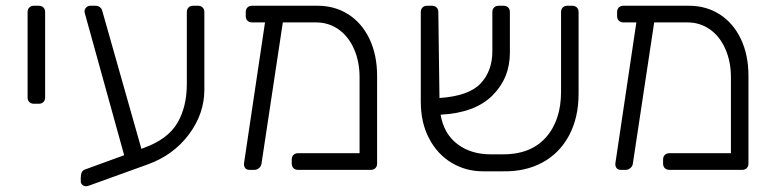

<svg xmlns="http://www.w3.org/2000/svg" viewBox="-20 -591 2702 668"><path d="M76 -252V-549Q76 -559 82 -565Q88 -571 98 -571H115Q125 -571 131 -565Q137 -559 137 -549V-252Q137 -242 131 -236Q125 -230 115 -230H98Q88 -230 82 -236Q76 -242 76 -252Z M691 -549V-279Q691 -195 637 -123Q583 -51 494 -19L289 55Q283 57 280 57Q272 57 266.5 52Q261 47 261 40V27Q261 4 275 -1L412 -51L279 -531Q274 -548 274 -551Q274 -559 280 -565Q286 -571 294 -571H312Q321 -571 327 -566.5Q333 -562 335 -556L472 -73L482 -77Q564 -107 597 -163Q630 -219 630 -299V-549Q630 -559 636 -565Q642 -571 652 -571H669Q679 -571 685 -565Q691 -559 691 -549Z M1292 -327V-22Q1292 -12 1286 -6Q1280 0 1270 0H1017Q1007 0 1001 -6Q995 -12 995 -22V-36Q995 -46 1001 -52Q1007 -58 1017 -58H1231V-322Q1231 -377 1211.5 -421Q1192 -465 1157.5 -489Q1123 -513 1080 -513H964L890 -23Q889 -13 881.5 -6.5Q874 0 865 0H847Q838 0 833 -6.5Q828 -13 829 -23L902 -513H857Q847 -513 841 -519Q835 -525 835 -535V-549Q835 -559 841 -565Q847 -571 857 -571H1085Q1145 -571 1192 -541Q1239 -511 1265.5 -455.5Q1292 -400 1292 -327Z M1993 -549V-265Q1993 -182 1960 -120Q1927 -58 1867 -25.5Q1807 7 1727 5H1660Q1601 5 1551.5 -24.5Q1502 -54 1473 -109Q1444 -164 1444 -237V-549Q1444 -559 1450 -565Q1456 -571 1466 -571H1483Q1493 -571 1499 -565Q1505 -559 1505 -549L1509 -250Q1611 -257 1652 -300.5Q1693 -344 1693 -413V-549Q1693 -559 1699 -565Q1705 -571 1715 -571H1732Q1742 -571 1748 -565Q1754 -559 1754 -549V-408Q1754 -319 1693 -258.5Q1632 -198 1513 -192Q1524 -126 1571 -90Q1618 -54 1688 -54H1723Q1824 -52 1878 -111.5Q1932 -171 1932 -272V-549Q1932 -559 1938 -565Q1944 -571 1954 -571H1971Q1981 -571 1987 -565Q1993 -559 1993 -549Z M2584 -327V-22Q2584 -12 2578 -6Q2572 0 2562 0H2309Q2299 0 2293 -6Q2287 -12 2287 -22V-36Q2287 -46 2293 -52Q2299 -58 2309 -58H2523V-322Q2523 -377 2503.5 -421Q2484 -465 2449.5 -489Q2415 -513 2372 -513H2256L2182 -23Q2181 -13 2173.5 -6.5Q2166 0 2157 0H2139Q2130 0 2125 -6.5Q2120 -13 2121 -23L2194 -513H2149Q2139 -513 2133 -519Q2127 -525 2127 -535V-549Q2127 -559 2133 -565Q2139 -571 2149 -571H2377Q2437 -571 2484 -541Q2531 -511 2557.5 -455.5Q2584 -400 2584 -327Z"/></svg>

Font: Rubik
Style: Regular
Weight: 300
Designer: Hubert & Fischer
Foundry: Hubert & Fischer
Version: Version 1.100